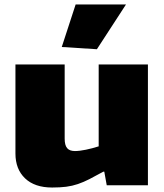

<svg xmlns="http://www.w3.org/2000/svg" viewBox="-20 -828 734 858"><path d="M256 -618 318 -808H543L413 -608ZM213 10Q135 10 92 -31Q49 -72 49 -142V-540H269V-208Q269 -179 280 -166Q291 -153 315 -153Q335 -153 364 -159Q393 -165 421 -174V-540H641V0H457L446 -61H442Q406 -41 379.5 -27.5Q353 -14 328 -5.5Q303 3 276 6.5Q249 10 213 10Z"/></svg>

Font: Plata Sans Black
Style: Regular
Weight: 900
Designer: Pablo Impallari, Andres Torresi, & Cristiano Sobral
Foundry: Pablo Impallari, Andres Torresi, & Cristiano Sobral
Version: Version 1.00;December 28, 2019;FontCreator 12.0.0.2547 64-bi